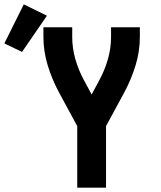

<svg xmlns="http://www.w3.org/2000/svg" viewBox="-120 -860 740 880"><path d="M234 0V-282L149 -439Q118 -497 98.5 -561Q79 -625 79 -691V-735H211V-691Q211 -639 225.5 -588.5Q240 -538 265 -492L300 -427L335 -492Q360 -538 374.5 -588.5Q389 -639 389 -691V-735H521V-691Q521 -625 501.5 -561Q482 -497 451 -439L366 -282V0ZM-19 -622 -100 -661 -11 -840 95 -788Z"/></svg>

Font: Iosevka Curly XBdEx
Style: Regular
Weight: 800
Width: 7
Monospace: yes
Designer: Belleve Invis
Foundry: Belleve Invis
Version: Version 11.1.0; ttfautohint (v1.8.3)